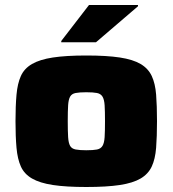

<svg xmlns="http://www.w3.org/2000/svg" viewBox="-20 -740 691 768"><path d="M325 8Q244 8 191.5 0Q139 -8 108 -26Q77 -44 63.5 -74Q50 -104 46 -149Q42 -194 42 -255Q42 -316 46 -361Q50 -406 63.5 -436Q77 -466 108 -484Q139 -502 191.5 -510Q244 -518 325 -518Q407 -518 459.5 -510Q512 -502 542.5 -484Q573 -466 587 -436Q601 -406 604.5 -361.5Q608 -317 608 -255Q608 -194 604.5 -149Q601 -104 587 -74Q573 -44 542.5 -26Q512 -8 459.5 0Q407 8 325 8ZM325 -139Q353 -139 368 -142Q383 -145 390 -156.5Q397 -168 398.5 -191.5Q400 -215 400 -255Q400 -296 398.5 -319Q397 -342 390 -353.5Q383 -365 368 -368Q353 -371 325 -371Q298 -371 282.5 -368Q267 -365 260.5 -353.5Q254 -342 252.5 -319Q251 -296 251 -255Q251 -215 252.5 -191.5Q254 -168 260.5 -156.5Q267 -145 283 -142Q299 -139 325 -139ZM225 -571V-576L336 -720H532V-715L364 -571Z"/></svg>

Font: Saira Expanded ExtraBold
Style: Regular
Weight: 800
Width: 7
Designer: Hector Gatti with collaboration of the Omnibus-Type team
Foundry: Omnibus-Type
Version: Version 1.101